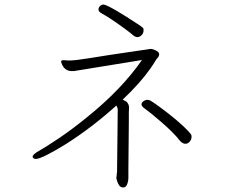

<svg xmlns="http://www.w3.org/2000/svg" viewBox="-20 -767 1040 848"><path d="M438 -747Q429 -747 422 -740.5Q415 -734 415 -725Q415 -716 427 -709Q466 -688 530 -641Q556 -622 566.5 -612.5Q577 -603 587 -603Q597 -603 605.5 -612Q614 -621 614 -632V-637Q614 -640 612 -643Q610 -646 594 -657Q467 -741 438 -747ZM549 -232V-271L550 -291Q550 -297 548 -304Q546 -309 542.5 -314Q539 -319 522 -327Q600 -401 644 -464Q660 -487 665 -496Q670 -505 676.5 -512Q683 -519 683 -528Q683 -537 668.5 -544Q654 -551 646 -551H645Q516 -532 462 -524Q415 -516 374.5 -510Q334 -504 318.5 -502Q303 -500 295.5 -500Q288 -500 277 -500Q271 -500 265 -501H261Q250 -501 250 -495.5Q250 -490 255 -480Q268 -453 298 -453H306L607 -502Q517 -372 364 -249Q299 -196 241 -157Q183 -118 153.5 -101.5Q124 -85 124 -75Q124 -72 127.5 -68.5Q131 -65 138 -65Q164 -65 270 -130Q388 -205 494 -301Q500 -289 500 -285L499 -186L497 -9L494 19V21Q495 23 497.5 33Q500 43 506.5 52Q513 61 524.5 61Q536 61 542 46Q547 33 547 20V-16ZM775 -145Q787 -132 798.5 -132Q810 -132 818 -141.5Q826 -151 826 -162V-167Q826 -179 760 -236Q735 -257 709.5 -276.5Q684 -296 664.5 -309.5Q645 -323 640.5 -324.5Q636 -326 629 -326Q622 -326 613.5 -320Q605 -314 605 -305.5Q605 -297 622 -285.5Q639 -274 693 -227.5Q747 -181 775 -145Z"/></svg>

Font: LXGW WenKai Mono TC Light
Style: Regular
Weight: 300
Designer: LXGW / Fontworks Inc.
Foundry: LXGW / Fontworks Inc.
Version: Version 1.330